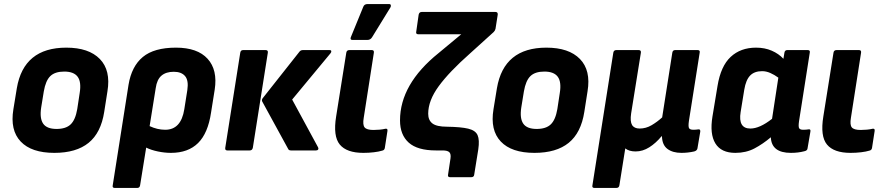

<svg xmlns="http://www.w3.org/2000/svg" viewBox="-20 -742 4363 947"><path d="M248 12Q135 12 82 -44Q29 -100 46 -203L63 -307Q97 -507 307 -507Q418 -507 472.5 -451Q527 -395 510 -292L494 -190Q478 -87 417 -37.5Q356 12 248 12ZM259 -106Q305 -106 328.5 -128.5Q352 -151 361 -204L373 -283Q382 -338 363 -363.5Q344 -389 297 -389Q251 -389 228 -366.5Q205 -344 196 -291L183 -211Q175 -158 193 -132Q211 -106 259 -106Z M546 185Q533 185 536 172L614 -324Q629 -415 684.5 -461Q740 -507 848 -507Q954 -507 1004 -452Q1054 -397 1039 -300L1021 -187Q1006 -85 957 -36.5Q908 12 823 12Q792 12 758.5 5Q725 -2 701 -14L671 172Q669 185 657 185ZM748 -307 718 -120Q756 -102 795 -102Q873 -102 889 -203L904 -298Q911 -345 893 -366.5Q875 -388 837 -388Q799 -388 776.5 -369Q754 -350 748 -307Z M1415 0Q1404 0 1401 -8L1273 -242Q1270 -250 1276 -258L1457 -487Q1463 -495 1474 -495H1605Q1613 -495 1614 -490Q1615 -485 1610 -479L1421 -251L1549 -15Q1552 -9 1549 -4.5Q1546 0 1539 0ZM1101 0Q1089 0 1091 -13L1165 -482Q1167 -495 1179 -495H1290Q1303 -495 1301 -482L1227 -13Q1224 0 1212 0Z M1772 12Q1690 12 1656 -29Q1622 -70 1638 -168L1688 -482Q1690 -495 1703 -495H1814Q1826 -495 1824 -482L1774 -161Q1768 -126 1778.5 -113.5Q1789 -101 1822 -101Q1837 -101 1853 -102.5Q1869 -104 1881 -107Q1893 -109 1891 -96L1878 -12Q1876 -1 1865 1Q1849 6 1824 9Q1799 12 1772 12ZM1718 -545Q1711 -545 1709.5 -549.5Q1708 -554 1711 -560L1772 -709Q1777 -722 1793 -722H1899Q1906 -722 1907.5 -717Q1909 -712 1906 -706L1815 -558Q1807 -545 1792 -545Z M2200 132Q2187 132 2190 119L2202 39Q2205 17 2196 8.5Q2187 0 2163 0H2130Q2039 0 1996 -38.5Q1953 -77 1953 -148Q1953 -327 2143 -480L2255 -573H2043Q2030 -573 2033 -586L2045 -670Q2048 -683 2060 -683H2424Q2436 -683 2435 -670L2424 -600Q2422 -591 2415 -584L2299 -479Q2196 -388 2144 -317Q2092 -246 2092 -181Q2092 -149 2113 -133Q2134 -117 2185 -117Q2253 -116 2289 -107.5Q2325 -99 2335.5 -75.5Q2346 -52 2339 -5L2319 119Q2318 132 2304 132Z M2616 12Q2503 12 2450 -44Q2397 -100 2414 -203L2431 -307Q2465 -507 2675 -507Q2786 -507 2840.5 -451Q2895 -395 2878 -292L2862 -190Q2846 -87 2785 -37.5Q2724 12 2616 12ZM2627 -106Q2673 -106 2696.5 -128.5Q2720 -151 2729 -204L2741 -283Q2750 -338 2731 -363.5Q2712 -389 2665 -389Q2619 -389 2596 -366.5Q2573 -344 2564 -291L2551 -211Q2543 -158 2561 -132Q2579 -106 2627 -106Z M2912 185Q2899 185 2902 172L3005 -482Q3007 -495 3020 -495H3130Q3143 -495 3141 -482L3093 -183Q3087 -143 3097.5 -125.5Q3108 -108 3135 -108Q3166 -108 3194 -124.5Q3222 -141 3246 -163L3296 -482Q3298 -495 3310 -495H3421Q3434 -495 3431 -482L3378 -146Q3374 -118 3378.5 -110Q3383 -102 3400 -102Q3406 -102 3412.5 -102.5Q3419 -103 3425 -104Q3435 -105 3434 -93L3420 -10Q3418 1 3404 5Q3373 12 3341 12Q3298 12 3272 -7.5Q3246 -27 3245 -70H3243Q3215 -36 3182.5 -15.5Q3150 5 3115 5Q3083 5 3064 -10L3035 172Q3033 185 3020 185Z M3607 12Q3537 12 3508.5 -34.5Q3480 -81 3494 -167L3519 -318Q3535 -416 3584 -461.5Q3633 -507 3709 -507Q3752 -507 3786.5 -492Q3821 -477 3844 -452L3849 -482Q3851 -495 3863 -495H3964Q3977 -495 3974 -482L3921 -144Q3917 -116 3922 -109Q3927 -102 3941 -102Q3949 -102 3955.5 -102.5Q3962 -103 3968 -104Q3980 -106 3977 -92L3963 -10Q3962 1 3947 4Q3932 8 3915.5 10Q3899 12 3881 12Q3785 12 3782 -65Q3743 -32 3701.5 -10Q3660 12 3607 12ZM3633 -189Q3620 -108 3681 -108Q3727 -108 3788 -156L3819 -359Q3800 -373 3779.5 -382Q3759 -391 3739 -391Q3701 -391 3680 -369.5Q3659 -348 3651 -300Z M4175 12Q4093 12 4059 -29Q4025 -70 4041 -168L4091 -482Q4093 -495 4106 -495H4217Q4229 -495 4227 -482L4177 -161Q4171 -126 4181.5 -113.5Q4192 -101 4225 -101Q4240 -101 4256 -102.5Q4272 -104 4284 -107Q4296 -109 4294 -96L4281 -12Q4279 -1 4268 1Q4252 6 4227 9Q4202 12 4175 12Z"/></svg>

Font: Sofia Sans ExtraBold
Style: Italic
Weight: 800
Italic angle: -9°
Designer: Botio Nikoltchev, Ani Petrova
Foundry: lettersoup
Version: Version 4.100; ttfautohint (v1.8.4.7-5d5b)